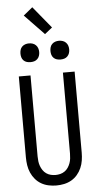

<svg xmlns="http://www.w3.org/2000/svg" viewBox="-73 -1226 645 1275"><g transform="rotate(-5 250.0 -588.5)"><path d="M250 8Q224 8 198 2.5Q172 -3 149.5 -16Q127 -29 110 -49Q93 -69 82.5 -93Q72 -117 68 -143Q64 -169 64 -195V-735H142V-195Q142 -179 144 -162.5Q146 -146 151.5 -131Q157 -116 166 -102.5Q175 -89 188.5 -79.5Q202 -70 218 -66Q234 -62 250 -62Q266 -62 282 -66Q298 -70 311.5 -79.5Q325 -89 334 -102.5Q343 -116 348.5 -131Q354 -146 356 -162.5Q358 -179 358 -195V-735H436V-195Q436 -169 432 -143Q428 -117 417.5 -93Q407 -69 390 -49Q373 -29 350.5 -16Q328 -3 302 2.5Q276 8 250 8ZM350 -823Q337 -823 325 -826.5Q313 -830 304 -839Q295 -848 291.5 -860Q288 -872 288 -885Q288 -898 291.5 -910Q295 -922 304 -931Q313 -940 325 -944Q337 -948 350 -948Q363 -948 375 -944Q387 -940 396 -931Q405 -922 409 -910Q413 -898 413 -885Q413 -872 409 -860Q405 -848 396 -839Q387 -830 375 -826.5Q363 -823 350 -823ZM150 -823Q137 -823 125 -826.5Q113 -830 104 -839Q95 -848 91.5 -860Q88 -872 88 -885Q88 -898 91.5 -910Q95 -922 104 -931Q113 -940 125 -944Q137 -948 150 -948Q163 -948 175 -944Q187 -940 196 -931Q205 -922 209 -910Q213 -898 213 -885Q213 -872 209 -860Q205 -848 196 -839Q187 -830 175 -826.5Q163 -823 150 -823ZM262 -1000 132 -1135 193 -1185 312 -1040Z"/></g></svg>

Font: Iosevka Term
Style: Regular
Weight: 400
Monospace: yes
Designer: Belleve Invis
Foundry: Belleve Invis
Version: Version 30.0.1